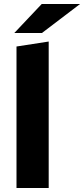

<svg xmlns="http://www.w3.org/2000/svg" viewBox="-20 -946 423 966"><path d="M63 0V-712L225 -737V0ZM52 -780 190 -926H383L191 -780Z"/></svg>

Font: Red Hat Text VF
Style: Regular
Weight: 300
Designer: Pentagram, MCKL
Foundry: Pentagram, MCKL
Version: Version 1.023